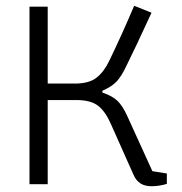

<svg xmlns="http://www.w3.org/2000/svg" viewBox="-20 -637 629 664"><path d="M442 -32 364 -207Q345 -251 319.5 -271Q294 -291 244 -291H145V0H82V-614H145V-348H239Q288 -348 314 -368.5Q340 -389 358 -427Q402 -518 444 -617L504 -593Q446 -467 417 -409Q401 -375 384.5 -356.5Q368 -338 334 -323V-317Q369 -305 386.5 -288Q404 -271 420 -236L507 -45L557 -37V-1Q530 7 504 7Q481 7 466 -2.5Q451 -12 442 -32Z"/></svg>

Font: Athiti
Style: Regular
Weight: 400
Designer: CadsonDemak Team
Foundry: CadsonDemak
Version: Version 1.032